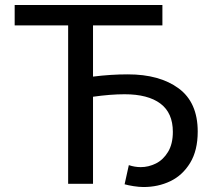

<svg xmlns="http://www.w3.org/2000/svg" viewBox="-20 -739 880 772"><path d="M481 2 498 -75Q522 -67 546 -67Q577 -67 606.5 -81.5Q636 -96 655.5 -128Q675 -160 675 -209Q675 -285 625 -322.5Q575 -360 481 -360Q424 -360 354 -350V0H254V-637H39V-719H633V-637H354V-431Q426 -440 494 -440Q622 -440 698.5 -383.5Q775 -327 775 -210Q775 -134 744.5 -84Q714 -34 665 -10.5Q616 13 557 13Q539 13 517 9.5Q495 6 481 2Z"/></svg>

Font: Nebula Sans Medium
Style: Regular
Weight: 500
Designer: Paul D. Hunt for Adobe (as Source Sans)
Foundry: Nebula Entertainment & Broadcasting LLC
Version: Version 1.010